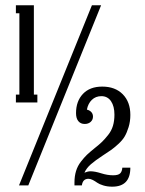

<svg xmlns="http://www.w3.org/2000/svg" viewBox="-20 -700 547 725"><path d="M107.9 -342.8H121.1V-313H40V-342.8H53.2V-649.9H40V-680.2H107.9ZM51.8 0 327.1 -680.2H361.8L86.9 0ZM407.2 -38.1Q425.8 -38.1 433.3 -44.9Q440.9 -51.8 441.9 -66.9H472.2Q472.2 4.9 403.8 4.9Q385.3 4.9 370.1 0.2Q355 -4.4 347.2 -10Q339.4 -15.6 330.6 -20.3Q321.8 -24.9 314 -24.9Q292.5 -24.9 289.1 0H261.2V-11.2Q261.2 -34.7 267.1 -54Q272.9 -73.2 285.4 -89.4Q297.9 -105.5 308.3 -115.5Q318.8 -125.5 336.9 -140.1Q355.5 -154.8 365.5 -164.6Q375.5 -174.3 388.2 -190.2Q400.9 -206.1 406.5 -224.9Q412.1 -243.7 412.1 -267.1Q412.1 -298.8 399.2 -317.9Q386.2 -336.9 362.8 -336.9Q341.3 -336.9 326.9 -323Q312.5 -309.1 308.1 -286.1Q318.4 -283.7 324.7 -276.9Q331.1 -270 331.1 -259.8Q331.1 -247.6 322.3 -239.7Q313.5 -231.9 299.8 -231.9Q284.7 -231.9 275.9 -242.4Q267.1 -252.9 267.1 -272.9Q267.1 -317.9 293.2 -345.5Q319.3 -373 366.2 -373Q415 -373 443.6 -344Q472.2 -314.9 472.2 -266.1Q472.2 -241.2 465.6 -220Q459 -198.7 450.7 -184.6Q442.4 -170.4 426.3 -155.8Q410.2 -141.1 398.9 -133.3Q387.7 -125.5 368.2 -112.8Q339.8 -94.2 323.2 -79.8Q306.6 -65.4 298.8 -47.9Q311.5 -53.2 321.8 -53.2Q337.9 -53.2 361.8 -45.7Q385.7 -38.1 407.2 -38.1Z"/></svg>

Font: Margherita Light
Style: Regular
Weight: 300
Designer: James Puckett
Foundry: Dunwich Type Founders
Version: Version 1.008;hotconv 1.0.109;makeotfexe 2.5.65596